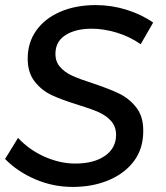

<svg xmlns="http://www.w3.org/2000/svg" viewBox="-23 -729 652 756"><path d="M580 -640 531 -555Q486 -586 435 -601Q384 -616 339 -616Q277 -616 238.5 -593Q200 -570 196 -529Q192 -492 211 -468.5Q230 -445 261 -431Q292 -417 345 -400Q408 -379 447 -360Q486 -341 513.5 -306Q541 -271 541 -216Q541 -200 540 -191Q535 -131 498 -86.5Q461 -42 400 -17.5Q339 7 263 7Q186 7 116 -23Q46 -53 -3 -103L48 -186Q93 -138 153.5 -111.5Q214 -85 273 -85Q347 -85 390.5 -115.5Q434 -146 434 -198Q434 -231 414 -253Q394 -275 364 -288Q334 -301 282 -317Q220 -336 180.5 -354.5Q141 -373 113.5 -408Q86 -443 86 -498Q86 -561 119.5 -608.5Q153 -656 214 -682.5Q275 -709 354 -709Q416 -709 475.5 -690.5Q535 -672 580 -640Z"/></svg>

Font: TypoPRO Montserrat
Style: Italic
Weight: 400
Italic angle: -11.3°
Designer: Julieta Ulanovsky
Foundry: Julieta Ulanovsky
Version: Version 6.001